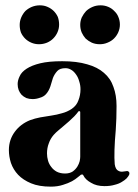

<svg xmlns="http://www.w3.org/2000/svg" viewBox="-20 -695 524 728"><path d="M458 -45.9Q449.2 -44.9 442.4 -43.9Q434.6 -43.9 429.7 -46.9Q418 -51.8 415 -72.3Q413.1 -93.8 414.1 -127Q415 -159.2 418.9 -202.1Q421.9 -244.1 421.9 -293Q421.9 -334 410.2 -365.2Q399.4 -397.5 374 -418.9Q349.6 -440.4 310.5 -451.2Q271.5 -462.9 215.8 -462.9Q165 -462.9 132.8 -455.1Q100.6 -447.3 81.1 -434.6Q61.5 -421.9 54.7 -406.2Q46.9 -390.6 46.9 -376Q46.9 -364.3 50.8 -353.5Q54.7 -343.8 61.5 -335.9Q69.3 -328.1 80.1 -323.2Q90.8 -319.3 103.5 -319.3Q117.2 -319.3 130.9 -324.2Q145.5 -328.1 154.3 -337.9Q165 -349.6 170.9 -367.2Q175.8 -383.8 180.7 -399.4Q186.5 -414.1 197.3 -425.8Q207 -436.5 228.5 -436.5Q240.2 -436.5 251 -429.7Q260.7 -423.8 268.6 -412.1Q276.4 -401.4 280.3 -386.7Q285.2 -372.1 285.2 -356.4Q285.2 -334 277.3 -314.5Q270.5 -294.9 252 -282.2Q234.4 -270.5 214.8 -265.6Q195.3 -259.8 174.8 -256.8Q154.3 -252.9 132.8 -250Q112.3 -246.1 93.8 -239.3Q57.6 -224.6 36.1 -195.3Q13.7 -165 13.7 -126Q13.7 -101.6 21.5 -77.1Q30.3 -51.8 48.8 -32.2Q67.4 -12.7 97.7 0Q127.9 12.7 172.9 12.7Q198.2 12.7 218.8 5.9Q238.3 0 252.9 -7.8Q266.6 -15.6 274.4 -22.5Q282.2 -29.3 284.2 -30.3Q286.1 -33.2 290 -33.2Q293.9 -34.2 295.9 -30.3Q303.7 -13.7 325.2 -2Q345.7 10.7 376 10.7Q398.4 10.7 414.1 5.9Q430.7 2 441.4 -4.9Q453.1 -11.7 460 -18.6Q466.8 -26.4 469.7 -32.2Q470.7 -35.2 470.7 -38.1Q470.7 -41 468.8 -43Q464.8 -47.9 458 -45.9ZM284.2 -100.6Q284.2 -94.7 282.2 -84Q279.3 -73.2 273.4 -63.5Q266.6 -52.7 255.9 -44.9Q244.1 -37.1 226.6 -37.1Q209 -37.1 195.3 -43.9Q182.6 -50.8 174.8 -61.5Q166 -72.3 162.1 -85.9Q158.2 -99.6 158.2 -113.3Q158.2 -133.8 165 -151.4Q170.9 -168.9 183.6 -183.6Q192.4 -193.4 202.1 -201.2Q211.9 -210 221.7 -217.8Q232.4 -226.6 242.2 -235.4Q252 -244.1 261.7 -253.9Q266.6 -259.8 270.5 -263.7Q273.4 -267.6 277.3 -272.5Q279.3 -274.4 281.2 -273.4Q281.2 -273.4 282.2 -273.4Q284.2 -272.5 284.2 -269.5Q284.2 -212.9 284.2 -100.6ZM204.1 -601.6Q204.1 -586.9 198.2 -573.2Q192.4 -559.6 181.6 -548.8Q171.9 -539.1 158.2 -533.2Q143.6 -527.3 127.9 -527.3Q112.3 -527.3 98.6 -533.2Q85 -539.1 75.2 -548.8Q65.4 -558.6 59.6 -571.3Q54.7 -585 54.7 -600.6Q54.7 -615.2 60.5 -628.9Q66.4 -642.6 76.2 -653.3Q86.9 -663.1 100.6 -668.9Q115.2 -674.8 130.9 -674.8Q147.5 -674.8 160.2 -668.9Q173.8 -663.1 183.6 -653.3Q193.4 -643.6 199.2 -630.9Q204.1 -617.2 204.1 -601.6ZM434.6 -601.6Q434.6 -586.9 428.7 -573.2Q422.9 -559.6 412.1 -548.8Q402.3 -539.1 387.7 -533.2Q374 -527.3 358.4 -527.3Q341.8 -527.3 328.1 -533.2Q315.4 -539.1 304.7 -548.8Q295.9 -558.6 290 -571.3Q284.2 -585 284.2 -600.6Q284.2 -615.2 290 -628.9Q296.9 -642.6 306.6 -653.3Q317.4 -663.1 331.1 -668.9Q344.7 -674.8 361.3 -674.8Q377 -674.8 390.6 -668.9Q404.3 -663.1 413.1 -653.3Q423.8 -643.6 428.7 -630.9Q434.6 -617.2 434.6 -601.6Z"/></svg>

Font: Mermaid
Style: Bold
Weight: 400
Designer: Scott Simpson
Version: Version 1.001